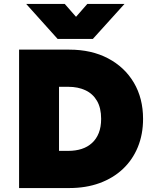

<svg xmlns="http://www.w3.org/2000/svg" viewBox="-20 -951 777 971"><path d="M76.5 0V-700H330.5Q442.5 -700 526.5 -655.8Q610.5 -611.5 657 -532.8Q703.5 -454 703.5 -350Q703.5 -271.5 677 -207Q650.5 -142.5 601.2 -96.2Q552 -50 483.5 -25Q415 0 330.5 0ZM278.5 -188H325.5Q362.5 -188 392.8 -197.8Q423 -207.5 445.2 -227.8Q467.5 -248 479.5 -278.5Q491.5 -309 491.5 -350Q491.5 -405 470.5 -441Q449.5 -477 412 -494.5Q374.5 -512 325.5 -512H278.5ZM271.5 -754 112.5 -931H307.5L364.5 -866L421.5 -931H609.5L449.5 -754Z"/></svg>

Font: Geologica Black
Style: Regular
Weight: 900
Designer: Sindre Bremnes, Frode Helland
Foundry: Monokrom Skriftforlag AS
Version: Version 1.010;gftools[0.9.28]